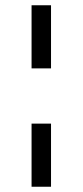

<svg xmlns="http://www.w3.org/2000/svg" viewBox="-20 -715 314 730"><path d="M100 -695H174V-455H100ZM174 -245V-5H100V-245Z"/></svg>

Font: Jost*
Style: Regular
Weight: 400
Version: Version 3.7